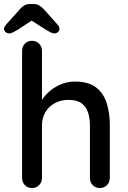

<svg xmlns="http://www.w3.org/2000/svg" viewBox="-41 -945 641 965"><path d="M335 -535Q404 -535 442 -505.5Q480 -476 495.5 -426Q511 -376 511 -316V-51Q511 -29 496.5 -14.5Q482 0 461 0Q439 0 425 -14.5Q411 -29 411 -51V-316Q411 -351 401.5 -380Q392 -409 368.5 -426Q345 -443 303 -443Q264 -443 233.5 -426Q203 -409 186.5 -380Q170 -351 170 -316V-51Q170 -29 155.5 -14.5Q141 0 120 0Q98 0 84 -14.5Q70 -29 70 -51V-689Q70 -711 84 -725.5Q98 -740 120 -740Q141 -740 155.5 -725.5Q170 -711 170 -689V-416L152 -406Q159 -428 175.5 -451Q192 -474 216.5 -493Q241 -512 271 -523.5Q301 -535 335 -535ZM134 -852 49 -796Q35 -788 24.5 -782.5Q14 -777 6 -777Q-5 -777 -13 -784Q-21 -791 -21 -799Q-21 -806 -18 -811Q-15 -816 -8 -824L60 -900Q71 -912 82.5 -918.5Q94 -925 111 -925H126Q143 -925 154.5 -918.5Q166 -912 178 -900L245 -825Q253 -816 255.5 -811Q258 -806 258 -799Q258 -791 250.5 -784Q243 -777 232 -777Q223 -777 213 -782.5Q203 -788 189 -796L103 -851Z"/></svg>

Font: Quicksand SemiBold
Style: Regular
Weight: 600
Designer: Andrew Paglinawan
Foundry: Andrew Paglinawan
Version: Version 3.004